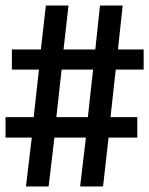

<svg xmlns="http://www.w3.org/2000/svg" viewBox="-20 -675 540 695"><path d="M298 -251 317 -423H203L184 -251ZM477 -177H373L353 0H270L291 -177H177L156 0H74L95 -177H0V-251H102L121 -423H23V-496H128L146 -655H228L210 -496H325L342 -655H424L407 -496H500V-423H399L380 -251H477Z"/></svg>

Font: Lekton
Style: Bold
Weight: 700
Designer: Paolo Mazzetti, Luciano Perondi, Raffaele Flato, Elena Papassissa, Emilio Macchia, Michela Povoleri, Tobias Seemiller, R
Version: Version 34.000